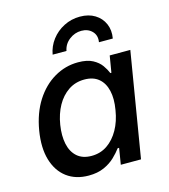

<svg xmlns="http://www.w3.org/2000/svg" viewBox="-114 -854 839 954"><g transform="rotate(-15 305.0 -377.0)"><path d="M224.6 10.7Q158.2 10.7 112.5 -23.4Q66.9 -57.6 48.3 -120.4Q29.8 -183.1 43.9 -269Q58.6 -356 98.1 -418Q137.7 -480 194.8 -513.4Q252 -546.9 317.4 -546.9Q364.3 -546.9 392.6 -531.7Q420.9 -516.6 436.3 -494.9Q451.7 -473.1 459.5 -453.6H464.8L479 -539.1H585L495.6 0H391.6L405.3 -83.5H397.9Q382.8 -63 359.9 -41Q336.9 -19 303.7 -4.2Q270.5 10.7 224.6 10.7ZM263.7 -80.1Q309.1 -80.1 344.5 -104.2Q379.9 -128.4 403.8 -170.9Q427.7 -213.4 436.5 -269.5Q446.3 -326.2 436.5 -367.9Q426.8 -409.7 398.9 -432.9Q371.1 -456.1 325.7 -456.1Q279.3 -456.1 243.4 -431.9Q207.5 -407.7 184.3 -366Q161.1 -324.2 152.3 -269.5Q143.6 -214.8 152.8 -171.9Q162.1 -128.9 189.9 -104.5Q217.8 -80.1 263.7 -80.1ZM385.3 -763.7Q430.2 -763.7 461.9 -744.1Q493.7 -724.6 508.3 -691.2Q522.9 -657.7 515.6 -616.2H444.3Q450.2 -650.4 429.2 -672.1Q408.2 -693.8 374 -693.8Q339.8 -693.8 311.8 -672.1Q283.7 -650.4 277.3 -616.2H206.1Q213.4 -657.7 238.8 -691.2Q264.2 -724.6 302.5 -744.1Q340.8 -763.7 385.3 -763.7Z"/></g></svg>

Font: Inter 18pt Medium
Style: Italic
Weight: 500
Italic angle: -9.3988°
Designer: Rasmus Andersson
Foundry: rsms
Version: Version 4.001;git-66647c0bb